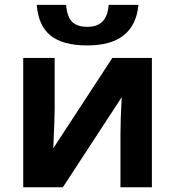

<svg xmlns="http://www.w3.org/2000/svg" viewBox="-20 -791 760 811"><path d="M78.1 -546.4H210.9V-334Q210.9 -293.5 205.1 -164.6L454.6 -546.4H621.6V0H488.8V-219.2Q488.8 -285.2 494.1 -380.4L245.6 0H78.1ZM135.3 -770.5H259.3Q263.2 -720.7 284.2 -699.2Q305.2 -677.7 349.6 -677.7Q391.6 -677.7 413.3 -700.4Q435.1 -723.1 439 -770.5H564.9Q548.3 -599.1 349.1 -599.1Q245.6 -599.1 193.8 -640.6Q142.1 -682.1 135.3 -770.5Z"/></svg>

Font: Viking Open Sans
Style: Bold
Weight: 700
Foundry: Ascender Corporation
Version: Version 2.001